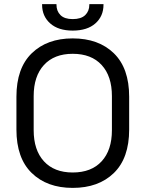

<svg xmlns="http://www.w3.org/2000/svg" viewBox="-20 -901 709 935"><path d="M334 14Q209 14 134.5 -58.5Q60 -131 60 -270V-430Q60 -569 134.5 -641.5Q209 -714 334 -714Q460 -714 534.5 -641.5Q609 -569 609 -430V-270Q609 -131 534.5 -58.5Q460 14 334 14ZM334 -61Q425 -61 475 -115.5Q525 -170 525 -267V-433Q525 -530 475 -584.5Q425 -639 334 -639Q244 -639 194 -584.5Q144 -530 144 -433V-267Q144 -170 194 -115.5Q244 -61 334 -61ZM334 -752Q264 -752 224.5 -787Q185 -822 185 -878V-881H255V-878Q255 -847 274.5 -827.5Q294 -808 334 -808Q375 -808 395 -827.5Q415 -847 415 -878V-881H484V-878Q484 -822 444.5 -787Q405 -752 334 -752Z"/></svg>

Font: Space Grotesk Light
Style: Regular
Weight: 400
Version: Version 2.000